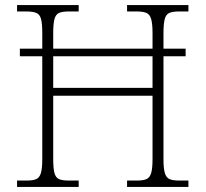

<svg xmlns="http://www.w3.org/2000/svg" viewBox="-20 -734 808 754"><path d="M47 0V-25H86Q109 -25 122 -30.5Q135 -36 140.5 -54Q146 -72 146 -109V-513H58V-543H146V-605Q146 -642 141 -660Q136 -678 122 -683.5Q108 -689 82 -689H47V-714H289V-689H250Q226 -689 212.5 -683.5Q199 -678 194 -659.5Q189 -641 189 -604V-543H579V-604Q579 -641 573.5 -659.5Q568 -678 554.5 -683.5Q541 -689 516 -689H479V-714H720V-689H683Q659 -689 645.5 -683.5Q632 -678 627 -659.5Q622 -641 622 -604V-543H709V-513H622V-108Q622 -72 627.5 -54Q633 -36 646 -30.5Q659 -25 683 -25H720V0H479V-25H518Q542 -25 555 -30.5Q568 -36 573.5 -54Q579 -72 579 -109V-358H189V-109Q189 -72 194 -54Q199 -36 212 -30.5Q225 -25 249 -25H289V0ZM189 -389H579V-513H189Z"/></svg>

Font: Noto Serif ExtraLight
Style: Regular
Weight: 200
Designer: Monotype Design Team
Foundry: Monotype Imaging Inc.
Version: Version 2.015; ttfautohint (v1.8.4.7-5d5b)